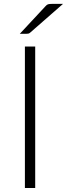

<svg xmlns="http://www.w3.org/2000/svg" viewBox="-20 -940 335 960"><path d="M156 0H104.5V-707.5H156ZM295 -920.5 131 -777Q126.5 -773 122 -772Q117.5 -771 111.5 -771H79L208 -909.5Q214 -916.5 220.2 -918.5Q226.5 -920.5 238.5 -920.5Z"/></svg>

Font: Lato 2
Style: Regular
Weight: 300
Designer: Lukasz Dziedzic with Adam Twardoch and Botio Nikoltchev
Foundry: tyPoland Lukasz Dziedzic
Version: Version 2.015; 2015-08-06; http://www.latofonts.com/